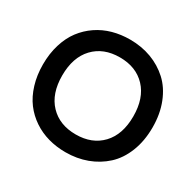

<svg xmlns="http://www.w3.org/2000/svg" viewBox="-162 -921 1145 1123"><g transform="rotate(30 410.0 -360.0)"><path d="M410.2 -740.2Q487.3 -740.2 553.7 -715.6Q620.1 -690.9 670.9 -644.3Q721.7 -597.7 750.7 -524.4Q779.8 -451.2 779.8 -359.9Q779.8 -268.6 750.7 -195.3Q721.7 -122.1 670.9 -75.7Q620.1 -29.3 553.7 -4.6Q487.3 20 410.2 20Q348.6 20 293.7 4.6Q238.8 -10.7 192.1 -42Q145.5 -73.2 111.8 -117.9Q78.1 -162.6 59.1 -224.6Q40 -286.6 40 -359.9Q40 -433.1 59.1 -495.1Q78.1 -557.1 111.8 -601.8Q145.5 -646.5 191.9 -678Q238.3 -709.5 293.5 -724.9Q348.6 -740.2 410.2 -740.2ZM235.1 -551.3Q169.9 -482.4 169.9 -359.9Q169.9 -237.3 235.1 -168.7Q300.3 -100.1 410.2 -100.1Q520 -100.1 585 -168.7Q649.9 -237.3 649.9 -359.9Q649.9 -482.4 585 -551.3Q520 -620.1 410.2 -620.1Q300.3 -620.1 235.1 -551.3Z"/></g></svg>

Font: Miedinger*
Style: Bold
Weight: 700
Version: Version 001.000